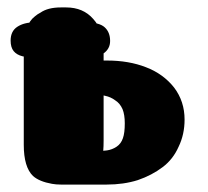

<svg xmlns="http://www.w3.org/2000/svg" viewBox="-20 -497 561 517"><path d="M8.6 -387.8Q8.6 -413.2 26.8 -425Q45 -436.8 72.9 -436.8H210.9Q247.4 -436.8 261.9 -423.5Q276.5 -410.3 276.5 -386.7Q276.5 -375.7 271.9 -367.4Q267.3 -359.1 259 -353.3Q250.7 -347.5 239.7 -344.7Q228.8 -341.8 216.2 -341.8H82.2Q55.6 -341.8 40.4 -345.5Q25.1 -349.3 16.8 -359.3Q8.6 -369.4 8.6 -387.8ZM8.6 -387.8Q8.6 -413.2 26.8 -425Q45 -436.8 72.9 -436.8H210.9Q247.4 -436.8 261.9 -423.5Q276.5 -410.3 276.5 -386.7Q276.5 -375.7 271.9 -367.4Q267.3 -359.1 259 -353.3Q250.7 -347.5 239.7 -344.7Q228.8 -341.8 216.2 -341.8H82.2Q55.6 -341.8 40.4 -345.5Q25.1 -349.3 16.8 -359.3Q8.6 -369.4 8.6 -387.8ZM259 -118V-240L263 -239Q278 -236 290 -227Q303 -219 310 -203Q316 -188 316 -165Q316 -139 311 -125Q306 -110 294 -102Q282 -94 268 -92L258 -91Q259 -103 259 -118ZM44 -107Q44 -47 69 -23Q86 -8 120 -2Q131 0 144 0H146H157H166H267Q313 0 351 -12Q389 -25 418 -47Q446 -68 461 -102Q477 -135 477 -175Q477 -224 449 -261Q420 -298 373 -316Q327 -334 268 -334H259V-364Q259 -415 231 -446Q204 -477 158 -477H152H144Q109 -477 89 -463Q81 -459 74 -453Q44 -430 44 -367Z"/></svg>

Font: Coiny 2.0
Style: Regular
Weight: 400
Version: Version 1.001 July 11, 2018